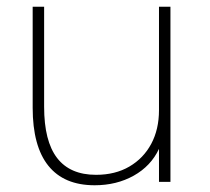

<svg xmlns="http://www.w3.org/2000/svg" viewBox="-20 -540 622 570"><path d="M261 10Q170 10 123.5 -48Q77 -106 77 -220V-520H111V-223Q111 -121 149.5 -71Q188 -21 265 -21Q322 -21 364 -45.5Q406 -70 429 -113Q452 -156 452 -213V-520H486V0H452V-98Q428 -47 377 -18.5Q326 10 261 10Z"/></svg>

Font: M PLUS 2 Thin ExtraLight
Style: Regular
Weight: 250
Version: Version 1.001